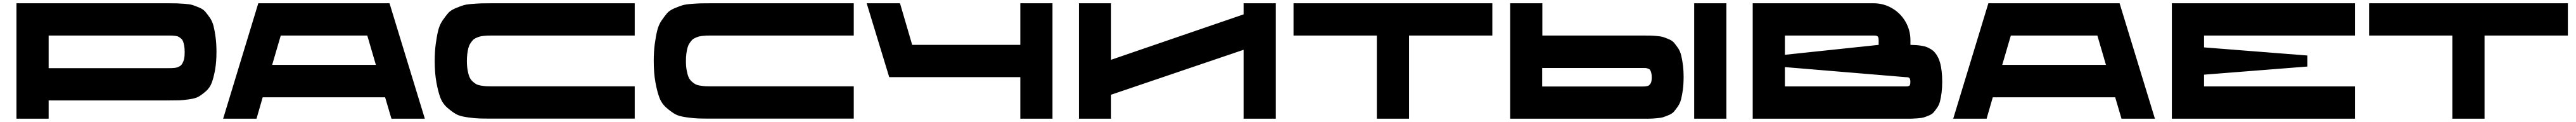

<svg xmlns="http://www.w3.org/2000/svg" viewBox="-20 -720 15670 740"><path d="M1002.9 -700.2Q1038.6 -700.2 1056.4 -699.7Q1074.2 -699.2 1105.2 -696.8Q1136.2 -694.3 1152.1 -689.2Q1168 -684.1 1191.9 -674.1Q1215.8 -664.1 1228.5 -649.4Q1241.2 -634.8 1256.6 -612.5Q1272 -590.3 1279.3 -561.3Q1286.6 -532.2 1291.7 -492.9Q1296.9 -453.6 1296.9 -405.3Q1296.9 -343.3 1288.3 -296.1Q1279.8 -249 1268.1 -218Q1256.3 -187 1231.7 -165.8Q1207 -144.5 1188 -133.8Q1168.9 -123 1131.6 -117.7Q1094.2 -112.3 1071.5 -111.6Q1048.8 -110.8 1002.9 -110.8H275.9V0H80.1V-700.2ZM1004.9 -306.6Q1018.1 -306.6 1024.9 -306.9Q1031.7 -307.1 1043 -308.3Q1054.2 -309.6 1060.3 -312Q1066.4 -314.5 1074.5 -319.1Q1082.5 -323.7 1086.9 -331.1Q1091.3 -338.4 1095.7 -348.6Q1100.1 -358.9 1101.8 -373.3Q1103.5 -387.7 1103.5 -405.8Q1103.5 -426.3 1100.6 -442.1Q1097.7 -458 1093.8 -468.5Q1089.8 -479 1081.5 -486.1Q1073.2 -493.2 1066.9 -496.8Q1060.5 -500.5 1048.1 -502.2Q1035.6 -503.9 1028.1 -504.2Q1020.5 -504.4 1004.9 -504.4H275.9V-306.6Z M2361.3 0 2322.8 -129.9H1578.1L1540.5 0H1337.4L1551.3 -700.2H2349.6L2564.5 0ZM1635.7 -326.7H2266.6L2214.4 -504.4H1688Z M2974.1 -504.4Q2957 -504.4 2946.3 -504.2Q2935.5 -503.9 2920.7 -502.2Q2905.8 -500.5 2896.2 -497.6Q2886.7 -494.6 2875 -489.3Q2863.3 -483.9 2856.2 -476.1Q2849.1 -468.3 2841.6 -456.8Q2834 -445.3 2829.8 -430.2Q2825.7 -415 2823 -394.8Q2820.3 -374.5 2820.3 -350.1Q2820.3 -318.8 2824.7 -294.4Q2829.1 -270 2835.7 -253.9Q2842.3 -237.8 2854.5 -226.6Q2866.7 -215.3 2877.4 -209.5Q2888.2 -203.6 2906.7 -200.7Q2925.3 -197.8 2938.5 -197Q2951.7 -196.3 2974.1 -196.3H3841.3V-0.5H2974.1Q2919.4 -0.5 2892.6 -1.5Q2865.7 -2.4 2821.3 -8.8Q2776.9 -15.1 2754.4 -27.8Q2731.9 -40.5 2702.4 -65.7Q2672.9 -90.8 2658.9 -127.7Q2645 -164.6 2634.8 -220.7Q2624.5 -276.9 2624.5 -350.1Q2624.5 -407.2 2630.9 -454.1Q2637.2 -501 2645.8 -535.4Q2654.3 -569.8 2672.6 -596.2Q2690.9 -622.6 2705.8 -639.9Q2720.7 -657.2 2749.3 -669.2Q2777.8 -681.2 2796.9 -687.3Q2815.9 -693.4 2852.5 -696.3Q2889.2 -699.2 2910.4 -699.7Q2931.6 -700.2 2974.1 -700.2H3841.3V-504.4Z M4306.6 -504.4Q4289.6 -504.4 4278.8 -504.2Q4268.1 -503.9 4253.2 -502.2Q4238.3 -500.5 4228.8 -497.6Q4219.2 -494.6 4207.5 -489.3Q4195.8 -483.9 4188.7 -476.1Q4181.6 -468.3 4174.1 -456.8Q4166.5 -445.3 4162.4 -430.2Q4158.2 -415 4155.5 -394.8Q4152.8 -374.5 4152.8 -350.1Q4152.8 -318.8 4157.2 -294.4Q4161.6 -270 4168.2 -253.9Q4174.8 -237.8 4187 -226.6Q4199.2 -215.3 4210 -209.5Q4220.7 -203.6 4239.3 -200.7Q4257.8 -197.8 4271 -197Q4284.2 -196.3 4306.6 -196.3H5173.8V-0.5H4306.6Q4252 -0.5 4225.1 -1.5Q4198.2 -2.4 4153.8 -8.8Q4109.4 -15.1 4086.9 -27.8Q4064.5 -40.5 4034.9 -65.7Q4005.4 -90.8 3991.5 -127.7Q3977.5 -164.6 3967.3 -220.7Q3957 -276.9 3957 -350.1Q3957 -407.2 3963.4 -454.1Q3969.7 -501 3978.3 -535.4Q3986.8 -569.8 4005.1 -596.2Q4023.4 -622.6 4038.3 -639.9Q4053.2 -657.2 4081.8 -669.2Q4110.4 -681.2 4129.4 -687.3Q4148.4 -693.4 4185.1 -696.3Q4221.7 -699.2 4242.9 -699.7Q4264.2 -700.2 4306.6 -700.2H5173.8V-504.4Z M6187 -700.2H6382.8V0H6187V-252H5389.6L5252.4 -700.2H5455.1L5529.3 -447.8H6187Z M7545.4 -700.2H7741.2V0H7545.4V-418L6739.3 -145.5V0H6543.5V-700.2H6739.3V-357.4L7545.4 -632.8Z M9058.6 -700.2V-504.4H8551.8V0H8356V-504.4H7849.1V-700.2Z M10286.6 -700.2H10482.4V0H10286.6ZM9971.2 -504.4Q10001.5 -504.4 10016.6 -504.2Q10031.7 -503.9 10058.3 -501.7Q10085 -499.5 10098.4 -495.1Q10111.8 -490.7 10132.3 -482.2Q10152.8 -473.6 10163.6 -461.2Q10174.3 -448.7 10187.5 -429.7Q10200.7 -410.6 10207 -385.7Q10213.4 -360.8 10217.8 -327.1Q10222.2 -293.5 10222.2 -252Q10222.2 -210.4 10217.8 -177Q10213.4 -143.6 10207 -118.7Q10200.7 -93.8 10187.5 -74.7Q10174.3 -55.7 10163.6 -43.2Q10152.8 -30.8 10132.3 -22.2Q10111.8 -13.7 10098.1 -9.3Q10084.5 -4.9 10058.1 -2.7Q10031.7 -0.5 10016.6 -0.2Q10001.5 0 9970.7 0H9167V-700.2H9362.8V-504.4ZM9971.7 -195.3Q9982.4 -195.3 9987.3 -195.8Q9992.2 -196.3 10000.2 -197.8Q10008.3 -199.2 10012.2 -202.9Q10016.1 -206.5 10020.5 -212.4Q10024.9 -218.3 10026.6 -228.3Q10028.3 -238.3 10028.3 -252Q10028.3 -268.1 10025.1 -279.1Q10022 -290 10018.1 -295.7Q10014.2 -301.3 10005.1 -304.2Q9996.1 -307.1 9990.5 -307.4Q9984.9 -307.6 9972.7 -307.6H9361.8V-195.3Z M11602.1 -447.8Q11622.6 -447.3 11637.7 -446.3Q11652.8 -445.3 11670.4 -442.4Q11688 -439.5 11700.9 -434.6Q11713.9 -429.7 11727.5 -421.1Q11741.2 -412.6 11751 -401.1Q11760.7 -389.6 11769.5 -372.8Q11778.3 -356 11783.7 -334.7Q11789.1 -313.5 11792.2 -285.6Q11795.4 -257.8 11795.4 -224.1Q11795.4 -187.5 11791.5 -157.5Q11787.6 -127.4 11782 -105.5Q11776.4 -83.5 11764.4 -66.4Q11752.4 -49.3 11742.9 -38.3Q11733.4 -27.3 11715.1 -19.8Q11696.8 -12.2 11684.6 -8.3Q11672.4 -4.4 11648.9 -2.4Q11625.5 -0.5 11612.1 -0.2Q11598.6 0 11571.3 0H10642.6V-700.2H11377.9Q11438.5 -700.2 11490.2 -670.2Q11542 -640.1 11572 -588.4Q11602.1 -536.6 11602.1 -476.1ZM11380.4 -504.4H10838.4V-387.7L11408.7 -447.8V-476.1Q11408.7 -486.3 11406.7 -492.4Q11404.8 -498.5 11400.1 -501Q11395.5 -503.4 11391.8 -503.9Q11388.2 -504.4 11380.4 -504.4ZM11573.7 -195.8Q11581.5 -195.8 11585 -196.3Q11588.4 -196.8 11593.3 -199Q11598.1 -201.2 11599.9 -207.3Q11601.6 -213.4 11601.6 -223.6Q11601.6 -233.9 11599.6 -240Q11597.7 -246.1 11593 -248.5Q11588.4 -251 11584.7 -251.5Q11581.1 -252 11573.2 -252L10838.4 -313V-195.8Z M12886.2 0 12847.7 -129.9H12103L12065.4 0H11862.3L12076.2 -700.2H12874.5L13089.4 0ZM12160.6 -326.7H12791.5L12739.3 -504.4H12212.9Z M14306.2 -504.4H13388.2V-432.6L14017.1 -383.3V-316.4L13388.2 -267.1V-195.8H14306.2V0H13192.4V-700.2H14306.2Z M15601.6 -700.2V-504.4H15094.7V0H14898.9V-504.4H14392.1V-700.2Z"/></svg>

Font: Donpoligrafbum
Style: Bold
Weight: 700
Designer: Sasha Pavljenko
Version: Version 1.002;Fontself Maker 3.5.8